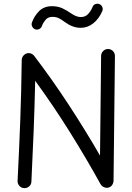

<svg xmlns="http://www.w3.org/2000/svg" viewBox="-20 -961 698 1018"><path d="M107.9 36.6Q92.8 35.6 82.8 24.4Q72.8 13.2 73.2 -2Q81.5 -165 87.4 -321.3Q93.3 -477.5 95.2 -643.1Q95.7 -658.7 107.7 -669.7Q119.6 -680.7 135.3 -679.2Q143.1 -678.7 150.4 -674.3Q157.7 -669.9 161.1 -665Q257.3 -538.6 345 -404.5Q432.6 -270.5 510.3 -136.2L516.1 -665Q516.6 -680.2 527.3 -690.7Q538.1 -701.2 553.2 -701.2Q568.4 -700.7 578.9 -690.2Q589.4 -679.7 589.4 -664.1L582 -1.5Q581.5 6.3 577.6 14.9Q573.7 23.4 565.9 28.8Q552.7 37.6 537.1 33.4Q521.5 29.3 513.2 15.6Q436.5 -123 349.6 -262Q262.7 -400.9 166.5 -532.7Q163.6 -397 158.4 -265.4Q153.3 -133.8 146.5 2Q146 17.1 134.8 27.1Q123.5 37.1 107.9 36.6ZM167.5 -805.2Q156.7 -809.1 151.1 -819.6Q145.5 -830.1 148.9 -840.3Q160.6 -875 186.8 -901.6Q212.9 -928.2 255.9 -928.2Q287.6 -928.2 312.3 -916.3Q336.9 -904.3 356.9 -890.1Q384.8 -870.6 408.2 -870.6Q432.6 -870.6 447.5 -887Q462.4 -903.3 470.7 -923.8Q474.6 -935.1 485.8 -939.2Q497.1 -943.4 507.3 -939Q518.1 -934.6 522.5 -923.6Q526.9 -912.6 522.5 -902.3Q504.4 -860.8 474.4 -837.2Q444.3 -813.5 408.2 -813.5Q385.7 -813.5 364.5 -821.5Q343.3 -829.6 322.8 -844.7Q308.1 -856 293.2 -863.8Q278.3 -871.6 258.8 -871.6Q234.4 -871.6 221.2 -855.5Q208 -839.4 202.6 -823.7Q199.2 -813 188.7 -807.4Q178.2 -801.8 167.5 -805.2Z"/></svg>

Font: Mikhak-DS1-FD Regular
Style: Regular
Weight: 400
Designer: Amin Abedi
Version: Version 3.2